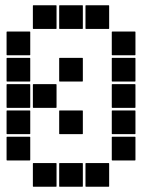

<svg xmlns="http://www.w3.org/2000/svg" viewBox="-20 -715 640 730"><path d="M307 -695H393Q395 -695 395 -693V-607Q395 -605 393 -605H307Q305 -605 305 -607V-693Q305 -695 307 -695ZM207 -695H293Q295 -695 295 -693V-607Q295 -605 293 -605H207Q205 -605 205 -607V-693Q205 -695 207 -695ZM107 -695H193Q195 -695 195 -693V-607Q195 -605 193 -605H107Q105 -605 105 -607V-693Q105 -695 107 -695ZM407 -595H493Q495 -595 495 -593V-507Q495 -505 493 -505H407Q405 -505 405 -507V-593Q405 -595 407 -595ZM7 -595H93Q95 -595 95 -593V-507Q95 -505 93 -505H7Q5 -505 5 -507V-593Q5 -595 7 -595ZM407 -495H493Q495 -495 495 -493V-407Q495 -405 493 -405H407Q405 -405 405 -407V-493Q405 -495 407 -495ZM207 -495H293Q295 -495 295 -493V-407Q295 -405 293 -405H207Q205 -405 205 -407V-493Q205 -495 207 -495ZM7 -495H93Q95 -495 95 -493V-407Q95 -405 93 -405H7Q5 -405 5 -407V-493Q5 -495 7 -495ZM407 -395H493Q495 -395 495 -393V-307Q495 -305 493 -305H407Q405 -305 405 -307V-393Q405 -395 407 -395ZM107 -395H193Q195 -395 195 -393V-307Q195 -305 193 -305H107Q105 -305 105 -307V-393Q105 -395 107 -395ZM7 -395H93Q95 -395 95 -393V-307Q95 -305 93 -305H7Q5 -305 5 -307V-393Q5 -395 7 -395ZM407 -295H493Q495 -295 495 -293V-207Q495 -205 493 -205H407Q405 -205 405 -207V-293Q405 -295 407 -295ZM207 -295H293Q295 -295 295 -293V-207Q295 -205 293 -205H207Q205 -205 205 -207V-293Q205 -295 207 -295ZM7 -295H93Q95 -295 95 -293V-207Q95 -205 93 -205H7Q5 -205 5 -207V-293Q5 -295 7 -295ZM407 -195H493Q495 -195 495 -193V-107Q495 -105 493 -105H407Q405 -105 405 -107V-193Q405 -195 407 -195ZM7 -195H93Q95 -195 95 -193V-107Q95 -105 93 -105H7Q5 -105 5 -107V-193Q5 -195 7 -195ZM307 -95H393Q395 -95 395 -93V-7Q395 -5 393 -5H307Q305 -5 305 -7V-93Q305 -95 307 -95ZM207 -95H293Q295 -95 295 -93V-7Q295 -5 293 -5H207Q205 -5 205 -7V-93Q205 -95 207 -95ZM107 -95H193Q195 -95 195 -93V-7Q195 -5 193 -5H107Q105 -5 105 -7V-93Q105 -95 107 -95Z"/></svg>

Font: Pixel Panel Black
Style: Regular
Weight: 900
Monospace: yes
Designer: Óliver Lalan
Foundry: Óliver Lalan
Version: Version 1.000; ttfautohint (v1.8.4.7-5d5b-dirty);gftools[0.9